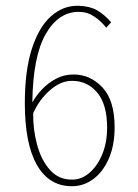

<svg xmlns="http://www.w3.org/2000/svg" viewBox="-20 -635 478 665"><path d="M229 10Q150 10 108 -63.5Q66 -137 66 -277Q66 -391 90.5 -466.5Q115 -542 157 -579Q199 -616 251 -615Q290 -614 315 -600Q340 -586 365 -558L348 -539Q330 -562 306 -578Q282 -594 253 -594Q182 -594 138 -516.5Q94 -439 92 -280Q105 -304 126 -326Q147 -348 174.5 -362.5Q202 -377 235 -377Q293 -377 335 -332Q377 -287 377 -194Q377 -132 357 -86Q337 -40 303.5 -15Q270 10 229 10ZM231 -13Q263 -13 290.5 -37Q318 -61 334.5 -101.5Q351 -142 351 -193Q351 -273 317 -314Q283 -355 229 -355Q190 -355 153 -322.5Q116 -290 95 -243Q94 -187 108.5 -133.5Q123 -80 153.5 -46Q184 -12 231 -13Z"/></svg>

Font: Inconsolata SemiCondensed ExtraLight
Style: Regular
Weight: 200
Width: 4
Monospace: yes
Designer: Raph Levien, Cyreal, Brenton Simpson
Foundry: Raph Levien, Cyreal, Google
Version: Version 3.100; ttfautohint (v1.8.4.7-5d5b)